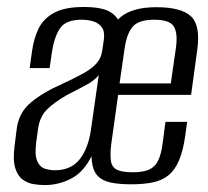

<svg xmlns="http://www.w3.org/2000/svg" viewBox="-20 -525 596 549"><path d="M107.6 4.2Q93.8 4.2 76.7 1.6Q59.7 -1 45.4 -11.1Q31.1 -21.3 23.8 -43.7Q16.5 -66.2 21.5 -106.1L27.5 -154.3Q33.1 -202.8 68.1 -231.8Q103.1 -260.9 152.7 -282.6Q191.2 -300.4 216.8 -314.4Q242.3 -328.4 256 -343.9Q269.7 -359.4 272.3 -380L276.6 -409.1Q280.4 -433.5 271.7 -446.1Q263 -458.7 247.4 -463.7Q231.8 -468.6 213.4 -468.6Q168.5 -468.6 151.8 -444.3Q135 -420.1 127.9 -372.3L121.9 -330.3H64.9L71.5 -378Q76.5 -415 90.4 -443.5Q104.4 -472 134.8 -488.5Q165.3 -505 219 -505Q271.5 -505 295 -490.8Q318.6 -476.6 323.9 -452.6Q329.1 -428.6 324.5 -398.1L274.8 -41.3L244.2 -83.7Q221.6 -34.7 185.3 -15.3Q149 4.2 107.6 4.2ZM136.8 -38.2Q182.3 -38.2 206.9 -68.4Q231.6 -98.6 239.8 -152.1L262.4 -310.1Q248.7 -293.3 222.8 -280.1Q197 -267 170 -252.5Q135.3 -232.7 114.5 -212.1Q93.8 -191.6 88.9 -157.2L83.5 -118.3Q78.9 -82.3 86.3 -64.9Q93.6 -47.5 108 -42.8Q122.4 -38.2 136.8 -38.2ZM355.3 2Q321 2 297.2 -2.9Q273.5 -7.7 259.9 -21.4Q246.3 -35.2 242.8 -62.4Q239.3 -89.6 245.2 -134L279.9 -381.5Q289.3 -445.5 323.4 -475Q357.5 -504.4 427 -504.4Q498.6 -504.4 526.3 -478.2Q553.9 -452 543.9 -381.5L526.4 -253.7H317.8L298.1 -113Q294.3 -81.3 297.4 -63.6Q300.6 -45.9 315.5 -39.2Q330.3 -32.4 359.6 -32.4Q388.8 -32.4 405.9 -39.9Q423.1 -47.4 432.3 -66.1Q441.5 -84.9 445.4 -117.9L453.1 -176.6H515.1L510 -139.2Q503.8 -94.2 491.9 -66.4Q480.1 -38.7 461.8 -23.9Q443.6 -9.1 417.3 -3.6Q391 2 355.3 2ZM321.9 -286.5H468.4L482.8 -386.6Q489.1 -429.9 477 -449.3Q465 -468.6 420.7 -468.6Q377.3 -468.6 360 -449.3Q342.6 -429.9 336.3 -386.6Z"/></svg>

Font: Alumni Sans SC Thin
Style: Italic
Weight: 100
Italic angle: -8°
Designer: Robert E. Leuschke
Foundry: Robert E. Leuschke
Version: Version 1.016